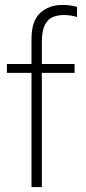

<svg xmlns="http://www.w3.org/2000/svg" viewBox="-20 -760 351 780"><path d="M8 -464V-500H283V-464ZM293 -691Q266 -699 240 -699Q214 -699 194 -690.5Q174 -682 162 -658Q150 -634 150 -589V0H108V-602Q108 -675 143.5 -707.5Q179 -740 235 -740Q250 -740 264 -738Q278 -736 293 -732Z"/></svg>

Font: Muli ExtraLight
Style: Regular
Weight: 250
Designer: Vernon Adams
Foundry: Vernon Adams
Version: Version 2.100; ttfautohint (v1.8.1.43-b0c9)